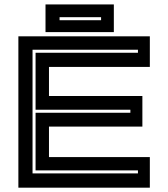

<svg xmlns="http://www.w3.org/2000/svg" viewBox="-20 -868 778 888"><path d="M65 0V-700H673V-558.5H206.5V-424H638.5V-282.5H206.5V-141.5H673V0ZM130.5 -66H618V-80H144.5V-346.5H583V-360.5H144.5V-624H618V-638H130.5ZM190.5 -719.5V-847.5H506.5V-719.5ZM255.5 -774.5H447.5V-788.5H255.5Z"/></svg>

Font: Tourney Expanded Regular
Style: Bold
Weight: 700
Width: 7
Designer: Tyler Finck
Foundry: Etcetera Type Co
Version: Version 1.010; ttfautohint (v1.8.3)